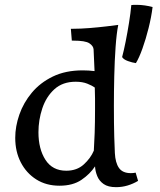

<svg xmlns="http://www.w3.org/2000/svg" viewBox="-20 -758 661 794"><path d="M226 10Q171 10 130 -16Q89 -42 66 -86.5Q43 -131 43 -188Q43 -235 60 -284Q77 -333 111.5 -374.5Q146 -416 198.5 -441.5Q251 -467 322 -467Q347 -467 371 -464Q369 -518 367 -554Q366 -568 349.5 -579Q333 -590 283 -590H277L273 -639H282Q313 -639 350.5 -642Q388 -645 421 -649Q454 -653 469 -655Q462 -620 458 -563.5Q454 -507 452.5 -443Q451 -379 451 -321Q451 -245 452.5 -191.5Q454 -138 455 -125Q457 -85 472 -63.5Q487 -42 521 -42Q526 -42 531 -42.5Q536 -43 541 -44L551 -10Q531 2 508 9Q485 16 460 16Q427 16 408.5 3Q390 -10 382 -30Q374 -50 373 -70Q352 -38 316.5 -14Q281 10 226 10ZM139 -211Q139 -142 168 -97Q197 -52 254 -52Q298 -52 326.5 -78Q355 -104 368 -135Q370 -165 371.5 -208Q373 -251 373 -305Q373 -327 373 -350Q373 -373 372 -396Q361 -404 341 -412Q321 -420 293 -420Q239 -420 205 -389Q171 -358 155 -310Q139 -262 139 -211ZM542 -497Q527 -499 509 -505.5Q491 -512 485 -522Q492 -548 499.5 -585.5Q507 -623 513.5 -663.5Q520 -704 523 -737Q528 -738 534 -738Q540 -738 545 -738Q562 -738 579 -735.5Q596 -733 611 -729Q606 -688 594.5 -642Q583 -596 569 -557Q555 -518 542 -497Z"/></svg>

Font: Maname
Style: Regular
Weight: 400
Designer: Pathum Egodawatta
Foundry: mooniak
Version: Version 1.000; ttfautohint (v1.8.4.7-5d5b)